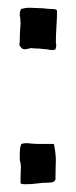

<svg xmlns="http://www.w3.org/2000/svg" viewBox="-20 -524 197 495"><path d="M123 -397Q121 -395 114.5 -395Q108 -395 101 -397Q95 -397 88.5 -398Q82 -399 73 -399Q68 -399 65 -399.5Q62 -400 61 -400Q59 -400 51 -398Q48 -397 44 -397Q39 -397 37 -399L33 -403Q30 -406 30 -410Q30 -411 30.5 -413.5Q31 -416 31 -419Q31 -437 32 -448Q33 -459 33 -464Q33 -469 32.5 -474.5Q32 -480 31 -485Q31 -497 35 -501Q39 -502 44 -503Q49 -504 57 -504Q60 -504 69 -503.5Q78 -503 81 -503Q90 -503 96.5 -502Q103 -501 111 -501Q117 -501 120.5 -500.5Q124 -500 127 -497Q127 -476 125.5 -455.5Q124 -435 124 -413Q125 -411 125 -407Q125 -403 123 -397ZM123 -61Q120 -55 114.5 -54Q109 -53 101 -53Q89 -53 75.5 -51Q62 -49 45 -49Q42 -49 37.5 -49.5Q33 -50 33 -53V-65Q33 -77 33.5 -84Q34 -91 34 -92Q34 -102 31 -111V-127Q31 -133 31.5 -139Q32 -145 35 -153Q43 -155 48 -155Q52 -155 60 -154Q68 -153 77 -153H119Q124 -128 124 -111Q124 -108 123.5 -95Q123 -82 123 -61Z"/></svg>

Font: Kirang Haerang sl
Style: Regular
Weight: 400
Version: Version 1.00